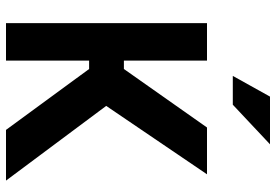

<svg xmlns="http://www.w3.org/2000/svg" viewBox="-160 -760 920 640"><g transform="rotate(90 300.0 -440.0)"><path d="M57 -670V0H182V-277H210L413 0H582L333 -334L561 -670H405L210 -393H182V-670ZM233 -756H329L461 -880H302Z"/></g></svg>

Font: LT Wave Mono Bold
Style: Regular
Weight: 700
Designer: Daniel Lyons
Version: Version 2.5 (Glyphs App)